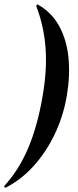

<svg xmlns="http://www.w3.org/2000/svg" viewBox="-48 -746 358 883"><path d="M126 -725Q190 -689 224.5 -625.5Q259 -562 267 -480Q275 -398 259 -304Q243 -211 203.5 -128.5Q164 -46 106.5 17.5Q49 81 -22 117Q-25 118 -27 114.5Q-29 111 -28 109Q38 37 81 -63.5Q124 -164 148 -304Q169 -425 161.5 -525.5Q154 -626 119 -717Q118 -719 121 -723Q124 -727 126 -725Z"/></svg>

Font: Cormorant Garamond Light
Style: Italic
Weight: 300
Italic angle: -10°
Designer: Christian Thalmann (Catharsis Fonts)
Foundry: Catharsis Fonts
Version: Version 4.001